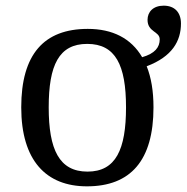

<svg xmlns="http://www.w3.org/2000/svg" viewBox="-20 -648 659 678"><path d="M287 10C441 10 522 -81 522 -269C522 -326 514 -374 498 -414C588 -448 619 -503 619 -565C619 -605 596 -628 558 -628C521 -628 501 -606 501 -578C501 -534 544 -538 544 -509C544 -481 527 -459 482 -446C443 -513 377 -546 290 -546C135 -546 55 -456 55 -269C55 -81 143 10 287 10ZM289 -42C189 -42 152 -120 152 -269C152 -418 188 -493 288 -493C388 -493 425 -418 425 -269C425 -120 389 -42 289 -42Z"/></svg>

Font: Noto Serif Thai
Style: Regular
Weight: 400
Designer: Monotype Design Team
Foundry: Monotype Imaging Inc.
Version: Version 1.901